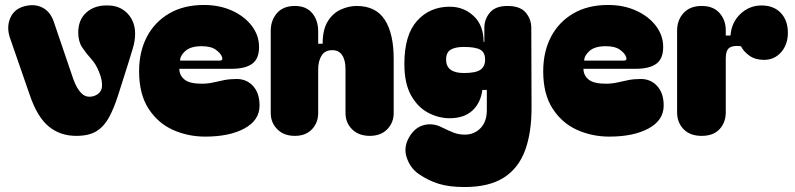

<svg xmlns="http://www.w3.org/2000/svg" viewBox="-20 -547 3201 773"><path d="M287 0Q222 0 176 -38Q130 -76 100 -164L21 -392Q5 -437 21.5 -475Q38 -513 83 -523Q123 -532 153.5 -515Q184 -498 197 -458L275 -229Q289 -189 309.5 -170Q330 -151 360 -161Q388 -172 390.5 -197.5Q393 -223 379 -257Q367 -288 347 -310Q327 -332 311 -356Q295 -380 295 -416Q295 -468 328.5 -497.5Q362 -527 417 -525Q464 -524 494 -492Q524 -460 524 -411Q524 -384 515 -353Q506 -322 495 -288L455 -162Q439 -112 419.5 -75.5Q400 -39 369.5 -19.5Q339 0 287 0Z M540 -260Q540 -339 571.5 -399Q603 -459 661.5 -493Q720 -527 801 -527Q864 -527 914.5 -504Q965 -481 994 -442.5Q1023 -404 1023 -358Q1023 -310 995 -290Q967 -270 912 -270H702Q702 -244 722.5 -227Q743 -210 792 -210Q817 -210 838.5 -215Q860 -220 882.5 -224.5Q905 -229 933 -229Q973 -229 999 -200.5Q1025 -172 1025 -122Q1025 -63 964.5 -30Q904 3 806 3Q737 3 676.5 -24Q616 -51 578 -109.5Q540 -168 540 -260ZM864 -303Q879 -303 874 -317Q870 -331 850 -346Q830 -361 792 -361Q748 -361 726.5 -342Q705 -323 705 -303Z M1167 0Q1123 0 1096.5 -26.5Q1070 -53 1070 -92V-423Q1070 -465 1095 -494Q1120 -523 1167 -523Q1213 -523 1237 -494Q1261 -465 1261 -421V-371H1279Q1279 -428 1299.5 -461Q1320 -494 1352 -508.5Q1384 -523 1416 -523Q1493 -523 1529 -467.5Q1565 -412 1565 -310V-92Q1565 -53 1539 -26.5Q1513 0 1469 0Q1424 0 1397.5 -26.5Q1371 -53 1371 -92V-269Q1371 -305 1357.5 -325Q1344 -345 1318 -345Q1288 -345 1274.5 -323Q1261 -301 1261 -267V-92Q1261 -53 1236 -26.5Q1211 0 1167 0Z M1850 206Q1789 206 1746.5 193Q1704 180 1665 153Q1631 129 1617 86Q1603 43 1631 -1Q1649 -28 1671.5 -38Q1694 -48 1715.5 -46.5Q1737 -45 1753 -37Q1788 -20 1807.5 -12.5Q1827 -5 1852 -5Q1889 -5 1914.5 -31Q1940 -57 1940 -104V-185H1922Q1915 -132 1881.5 -101.5Q1848 -71 1790 -71Q1746 -71 1704 -93Q1662 -115 1635 -163Q1608 -211 1608 -290Q1608 -406 1659 -463Q1710 -520 1791 -520Q1847 -520 1887 -482.5Q1927 -445 1927 -378L1930 -379V-435Q1930 -470 1952.5 -496.5Q1975 -523 2023 -523Q2074 -523 2096.5 -496.5Q2119 -470 2119 -435L2120 -120Q2121 -16 2094.5 57Q2068 130 2008.5 168Q1949 206 1850 206ZM1776 -307Q1776 -253 1848 -253Q1895 -253 1914 -266Q1933 -279 1933 -307Q1933 -336 1913.5 -347Q1894 -358 1847 -358Q1813 -358 1794.5 -347Q1776 -336 1776 -307Z M2167 -260Q2167 -339 2198.5 -399Q2230 -459 2288.5 -493Q2347 -527 2428 -527Q2491 -527 2541.5 -504Q2592 -481 2621 -442.5Q2650 -404 2650 -358Q2650 -310 2622 -290Q2594 -270 2539 -270H2329Q2329 -244 2349.5 -227Q2370 -210 2419 -210Q2444 -210 2465.5 -215Q2487 -220 2509.5 -224.5Q2532 -229 2560 -229Q2600 -229 2626 -200.5Q2652 -172 2652 -122Q2652 -63 2591.5 -30Q2531 3 2433 3Q2364 3 2303.5 -24Q2243 -51 2205 -109.5Q2167 -168 2167 -260ZM2491 -303Q2506 -303 2501 -317Q2497 -331 2477 -346Q2457 -361 2419 -361Q2375 -361 2353.5 -342Q2332 -323 2332 -303Z M2805 0Q2758 0 2732 -27Q2706 -54 2706 -95V-423Q2706 -466 2732 -494.5Q2758 -523 2805 -523Q2852 -523 2877 -494.5Q2902 -466 2902 -425V-404H2921Q2925 -457 2961 -491Q2997 -525 3046 -525Q3095 -525 3123.5 -495Q3152 -465 3152 -415Q3152 -368 3125 -337Q3098 -306 3056 -306Q3021 -306 2997.5 -322.5Q2974 -339 2963 -361Q2931 -365 2916.5 -354.5Q2902 -344 2902 -313V-95Q2902 -54 2877 -27Q2852 0 2805 0Z"/></svg>

Font: Bagel Fat One
Style: Regular
Weight: 400
Designer: Kyung-won Kim
Foundry: JAMO
Version: Version 1.000; ttfautohint (v1.8.4.7-5d5b);gftools[0.9.28]